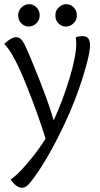

<svg xmlns="http://www.w3.org/2000/svg" viewBox="-20 -648 481 919"><path d="M348 -574.5Q348 -552 332 -536.5Q316 -521 295.5 -521Q275 -521 260 -536Q245 -551 245 -574Q245 -597 261 -612.5Q277 -628 297.5 -628Q318 -628 333 -612.5Q348 -597 348 -574.5ZM170 -574.5Q170 -552 154 -536.5Q138 -521 117.5 -521Q97 -521 82 -536Q67 -551 67 -574Q67 -597 83 -612.5Q99 -628 119.5 -628Q140 -628 155 -612.5Q170 -597 170 -574.5ZM376 -475Q411 -475 411 -431.5Q411 -388 375.5 -275.5Q340 -163 291 -59Q203 128 125 225Q105 251 86 251Q58 251 31 211Q61 192 111 133.5Q161 75 198 16Q163 -100 103 -248.5Q43 -397 0 -438Q35 -470 57.5 -470Q80 -470 96 -438Q120 -390 167 -270.5Q214 -151 237 -72Q280 -165 312.5 -272Q345 -379 345 -441Q345 -446 343 -470Q358 -475 376 -475Z"/></svg>

Font: Overlock Mod
Style: Regular
Weight: 400
Designer: Dario Muhafara
Foundry: Dario Manuel Muhafara
Version: Version 1.001